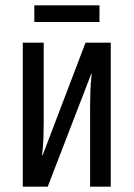

<svg xmlns="http://www.w3.org/2000/svg" viewBox="-20 -696 498 716"><path d="M65 0V-537H143V-239Q143 -209 142 -180.5Q141 -152 137 -117H139L299 -537H393V0H316V-298Q316 -328 317 -357Q318 -386 322 -420H320L158 0ZM351 -676V-614H108V-676Z"/></svg>

Font: Noto Sans ExtraCondensed
Style: Regular
Weight: 400
Width: 2
Designer: Monotype Design Team
Foundry: Monotype Imaging Inc.
Version: Version 2.013; ttfautohint (v1.8.4.7-5d5b)